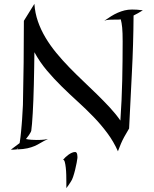

<svg xmlns="http://www.w3.org/2000/svg" viewBox="-20 -763 792 989"><path d="M141.1 -89.8Q140.1 -85.4 136.7 -79.6Q133.8 -74.2 128.4 -66.2Q123 -58.1 113.8 -46.9Q127.9 -43.9 142.3 -43Q156.7 -42 168.9 -42Q193.4 -42 208.7 -43.9Q224.1 -45.9 227.1 -46.9Q204.1 -36.1 189 -26.9Q173.8 -17.6 158 -10.7Q142.1 -3.9 121.8 0.7Q101.6 5.4 67.9 6.8Q69.8 5.9 74.2 -1L64.9 6.8Q58.1 7.8 50.8 7.8Q43.5 7.8 36.1 7.8L81.1 -25.9Q83 -37.6 85 -52.5Q86.9 -67.4 88.4 -83.5Q89.8 -99.6 91.3 -116Q92.8 -132.3 93.8 -147.9Q96.2 -184.1 98.1 -222.2Q100.6 -333 101.8 -440.2Q103 -547.4 103 -655.8L157.2 -743.2Q160.2 -696.3 175.3 -652.8Q190.4 -609.4 214.8 -568.6Q239.3 -527.8 270.5 -490Q301.8 -452.1 336.9 -416Q372.1 -379.9 408.7 -345.2Q445.3 -310.5 480 -276.6Q514.6 -242.7 545.7 -209.2Q576.7 -175.8 600.1 -142.1Q607.4 -248 609.6 -348.9Q611.8 -449.7 611.8 -549.8Q611.8 -594.7 609.4 -620.4Q606.9 -646 602.1 -663.1Q596.2 -662.1 589.6 -662.1Q583 -662.1 576.2 -662.1Q559.1 -662.1 543.2 -661.4Q527.3 -660.6 517.1 -655.8Q535.2 -668.5 552.2 -679.2Q569.3 -689.9 586.7 -697.5Q604 -705.1 621.8 -709.5Q639.6 -713.9 660.2 -713.9Q671.4 -713.9 685.3 -713.1Q699.2 -712.4 715.8 -710Q702.6 -701.7 690.9 -695.1Q679.2 -688.5 668 -683.1Q667 -533.7 659.4 -389.4Q651.9 -245.1 645 -101.1Q615.7 -53.2 602.8 -22.5Q589.8 8.3 587.9 15.1V17.1Q565.4 -33.7 532.7 -77.6Q500 -121.6 461.2 -161.6Q422.4 -201.7 380.4 -239.7Q338.4 -277.8 297.9 -317.6Q257.3 -357.4 220.9 -400.6Q184.6 -443.8 157.2 -494.1Q156.7 -451.7 156 -409.2Q155.3 -366.7 154.3 -326.2Q153.3 -285.6 151.9 -248.5Q150.4 -211.4 148.7 -180.7Q147 -149.9 145 -126.5Q143.1 -103 141.1 -89.8ZM67.9 6.8Q66.9 7.8 64.9 7.8V6.8ZM378.9 50.3Q377.9 58.6 374.8 75.9Q371.6 93.3 366.9 112.1Q362.3 130.9 356.7 147.5Q351.1 164.1 345.7 171.4Q340.3 179.7 334.5 188.7Q328.6 197.8 321.8 206.1V174.3Q321.8 157.7 321.3 137.7Q320.8 117.7 318.8 100.3Q316.9 83 313.7 71.3Q310.5 59.6 304.7 60.1Q310.1 53.7 317.4 46.6Q324.7 39.6 333 33.7Q341.3 27.8 350.1 23.9Q358.9 20 366.7 20Q371.1 20 373.8 23.2Q376.5 26.4 377.4 31.2Q378.4 36.1 378.7 41.3Q378.9 46.4 378.9 50.3Z"/></svg>

Font: Quintessential
Style: Regular
Weight: 400
Designer: Astigmatic (AOETI)
Foundry: Astigmatic (AOETI)
Version: Version 1.000